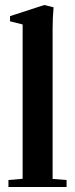

<svg xmlns="http://www.w3.org/2000/svg" viewBox="-20 -746 299 766"><path d="M13.7 0V-27.8L70.3 -32.7V-648.4L20 -661.1V-681.6L156.7 -726.1L193.8 -716.8Q189.9 -676.3 189.9 -630.9V-32.2L245.6 -27.8V0Z"/></svg>

Font: Elstob 18pt
Style: Bold
Weight: 700
Designer: Peter S. Baker
Version: Version 1.015